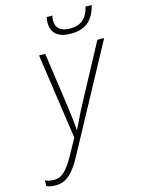

<svg xmlns="http://www.w3.org/2000/svg" viewBox="-248 -819 844 1142"><g transform="rotate(-15 174.0 -248.5)"><path d="M-50 242Q-85 242 -106 232V197Q-94 202 -81 205Q-68 208 -49 208Q-14 208 14 180.5Q42 153 74 96L129 -4L53 -530H91L139 -192Q145 -145 149.5 -107Q154 -69 155 -44H157Q168 -66 186 -104Q204 -142 226 -183L412 -530H454L108 110Q74 174 37 208Q0 242 -50 242ZM271 -606Q152 -606 152 -707Q152 -714 153 -723.5Q154 -733 156 -739H191Q189 -732 188 -724.5Q187 -717 187 -710Q187 -637 273 -637Q327 -637 356 -664Q385 -691 395 -739H433Q418 -674 379 -640Q340 -606 271 -606Z"/></g></svg>

Font: Noto Sans Disp ExtLt
Style: Italic
Weight: 200
Italic angle: -12°
Designer: Monotype Design Team
Foundry: Monotype Imaging Inc.
Version: Version 2.000;GOOG;noto-source:20170915:90ef993387c0